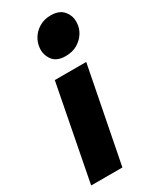

<svg xmlns="http://www.w3.org/2000/svg" viewBox="-203 -848 738 905"><g transform="rotate(-30 166.5 -395.0)"><path d="M8 0 108 -516H279L178 0ZM210 -588Q161 -588 140 -617Q119 -646 122 -681Q124 -708 138.5 -732.5Q153 -757 180 -773.5Q207 -790 243 -790Q291 -790 313.5 -761.5Q336 -733 333 -697Q332 -670 317 -645.5Q302 -621 275 -604.5Q248 -588 210 -588Z"/></g></svg>

Font: REM
Style: Bold Italic
Weight: 700
Italic angle: -11°
Designer: Octavio Pardo
Foundry: Ashler Design
Version: Version 1.005;gftools[0.9.28]